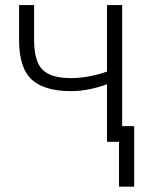

<svg xmlns="http://www.w3.org/2000/svg" viewBox="-20 -548 572 742"><path d="M452.1 0H393.6V-222.2Q359.4 -210 324.5 -202.9Q289.6 -195.8 255.4 -195.8Q151.4 -195.8 102.5 -240.5Q53.7 -285.2 53.7 -394.5V-528.3H111.8V-394.5Q111.8 -310.1 144.8 -278.1Q177.7 -246.1 255.4 -246.1Q291 -246.6 326.7 -253.4Q362.3 -260.3 393.6 -271.5V-528.3H452.1ZM498.5 173.3H439.9V-60.5H498.5Z"/></svg>

Font: Roboto Web
Style: Light
Weight: 300
Designer: Google
Version: Version 1.200310; 2013